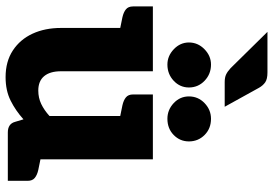

<svg xmlns="http://www.w3.org/2000/svg" viewBox="-165 -804 977 687"><g transform="rotate(90 323.5 -460.5)"><path d="M256 8Q200 8 160.5 -18Q121 -44 100.5 -88.5Q80 -133 80 -190V-519H235V-190Q235 -151 252.5 -130Q270 -109 304 -109Q330 -109 352 -119.5Q374 -130 395 -149V-519H550V0H454Q423 0 416 -26L407 -56Q376 -28 340 -10Q304 8 256 8ZM530 0 544 -118 588 -109Q606 -105 616.5 -96.5Q627 -88 627 -71V0ZM100 -519 86 -401 42 -410Q24 -414 13.5 -422.5Q3 -431 3 -448V-519ZM415 -519 401 -401 357 -410Q339 -414 328.5 -422.5Q318 -431 318 -448V-519ZM293 -648Q293 -616 269 -593.5Q245 -571 211 -571Q180 -571 156 -594Q132 -617 132 -648Q132 -680 156 -703.5Q180 -727 211 -727Q245 -727 269 -704Q293 -681 293 -648ZM486 -648Q486 -616 463 -593.5Q440 -571 405 -571Q373 -571 349 -593.5Q325 -616 325 -648Q325 -681 349 -704Q373 -727 405 -727Q440 -727 463 -704Q486 -681 486 -648ZM94 -929H239Q263 -929 274.5 -921Q286 -913 294 -899L362 -776H274Q257 -776 246.5 -781Q236 -786 224 -797Z"/></g></svg>

Font: Aleo Black
Style: Regular
Weight: 900
Designer: Alessio Laiso
Foundry: Alessio Laiso
Version: Version 2.001;gftools[0.9.29]